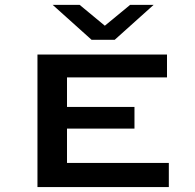

<svg xmlns="http://www.w3.org/2000/svg" viewBox="-20 -758 792 778"><path d="M302.7 -738.3 404.8 -653.8 507.3 -738.3H602.5L444.8 -596.7H351.1L193.4 -738.3ZM664.1 0H131.8V-537.1H656.7V-444.3H251.5V-324.7H524.9V-236.8H251.5V-97.7H664.1Z"/></svg>

Font: Squarish Sans CT
Style: Regular
Weight: 400
Version: Version 0.9